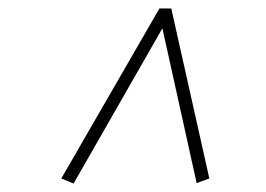

<svg xmlns="http://www.w3.org/2000/svg" viewBox="-20 -700 628 454"><path d="M445 -267 364 -633 154 -266 125 -278 357 -680H385L475 -278Z"/></svg>

Font: Inria Serif Light
Style: Italic
Weight: 300
Italic angle: -10°
Designer: Black Foundry Team
Foundry: Black Foundry
Version: Version 1.000; ttfautohint (v1.8.3)